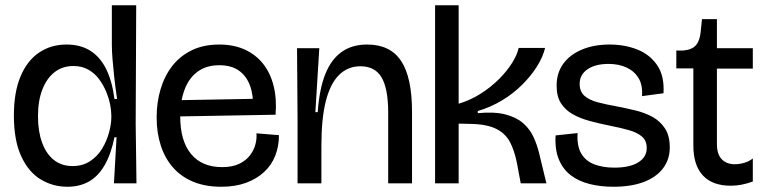

<svg xmlns="http://www.w3.org/2000/svg" viewBox="-20 -700 2920 733"><path d="M237 13Q182 13 135.5 -15Q89 -43 61 -103.5Q33 -164 33 -259Q33 -348 58.5 -408.5Q84 -469 129.5 -499.5Q175 -530 234 -530Q287 -530 324.5 -506.5Q362 -483 385 -437Q408 -391 417 -322H427Q420 -369 416 -406.5Q412 -444 409.5 -474.5Q407 -505 407 -530V-680H500L498 -227L501 0H415L425 -176H417Q404 -112 379.5 -69.5Q355 -27 319.5 -7Q284 13 237 13ZM257 -66Q296 -66 324.5 -85Q353 -104 370.5 -133.5Q388 -163 396.5 -195Q405 -227 405 -252V-260Q405 -277 400.5 -300.5Q396 -324 385.5 -349.5Q375 -375 358.5 -397.5Q342 -420 317.5 -434Q293 -448 260 -448Q219 -448 189 -425Q159 -402 142 -359Q125 -316 125 -256Q125 -199 140.5 -156Q156 -113 185.5 -89.5Q215 -66 257 -66Z M825 13Q764 13 718 -6Q672 -25 641 -60Q610 -95 594 -144Q578 -193 578 -252Q578 -309 593 -359.5Q608 -410 637.5 -448Q667 -486 712 -508Q757 -530 817 -530Q872 -530 914 -511Q956 -492 984 -457Q1012 -422 1024.5 -372.5Q1037 -323 1032 -262L634 -255V-317L965 -323L946 -287Q948 -336 934.5 -373Q921 -410 892 -430.5Q863 -451 817 -451Q768 -451 734.5 -426.5Q701 -402 684.5 -357.5Q668 -313 668 -256Q668 -162 709.5 -112Q751 -62 828 -62Q867 -62 893 -74.5Q919 -87 934 -106.5Q949 -126 955 -148.5Q961 -171 959 -191L1045 -184Q1045 -142 1031 -106Q1017 -70 988.5 -43.5Q960 -17 919 -2Q878 13 825 13Z M1116 0V-245L1114 -516H1199L1184 -272H1193Q1199 -359 1221.5 -416Q1244 -473 1284 -501.5Q1324 -530 1382 -530Q1470 -530 1511.5 -467Q1553 -404 1553 -273V0H1462V-270Q1462 -361 1437 -404Q1412 -447 1356 -447Q1308 -447 1274.5 -414Q1241 -381 1224 -314.5Q1207 -248 1207 -144V0Z M1641 0V-680H1731V-304Q1775 -317 1814.5 -342Q1854 -367 1885 -398Q1916 -429 1935.5 -460.5Q1955 -492 1960 -517H2061Q2053 -483 2030.5 -447Q2008 -411 1974 -377Q1940 -343 1897 -317Q1854 -291 1804 -276V-268Q1868 -274 1910 -263Q1952 -252 1977.5 -229.5Q2003 -207 2017 -176.5Q2031 -146 2039 -112L2066 0H1968L1953 -80Q1944 -125 1927 -157.5Q1910 -190 1874.5 -208Q1839 -226 1775 -227L1731 -228V0Z M2322 13Q2273 13 2231 2.5Q2189 -8 2159 -31Q2129 -54 2113.5 -91.5Q2098 -129 2101 -183L2185 -192Q2182 -143 2199 -114Q2216 -85 2249 -72.5Q2282 -60 2325 -60Q2384 -60 2416.5 -80Q2449 -100 2449 -135Q2449 -163 2431 -178.5Q2413 -194 2381.5 -203Q2350 -212 2309 -220Q2269 -228 2232 -238Q2195 -248 2166.5 -264Q2138 -280 2121.5 -306Q2105 -332 2105 -373Q2105 -421 2130 -456Q2155 -491 2201 -510.5Q2247 -530 2308 -530Q2365 -530 2413 -511Q2461 -492 2489 -451Q2517 -410 2513 -344L2431 -333Q2434 -376 2417.5 -402.5Q2401 -429 2371.5 -442.5Q2342 -456 2303 -456Q2253 -456 2223 -435.5Q2193 -415 2193 -380Q2193 -350 2211.5 -334Q2230 -318 2262 -309.5Q2294 -301 2334 -294Q2370 -287 2405.5 -278.5Q2441 -270 2470.5 -254Q2500 -238 2518.5 -210Q2537 -182 2537 -137Q2537 -91 2511 -57Q2485 -23 2437 -5Q2389 13 2322 13Z M2770 9Q2700 9 2663.5 -30Q2627 -69 2627 -145V-439H2562V-507H2588Q2622 -510 2637 -527.5Q2652 -545 2655 -579L2660 -627H2717V-516H2854V-438H2717V-150Q2717 -111 2735.5 -92Q2754 -73 2785 -73Q2803 -73 2821.5 -78.5Q2840 -84 2854 -95V-7Q2832 1 2811.5 5Q2791 9 2770 9Z"/></svg>

Font: Bricolage Grotesque 96pt
Style: Regular
Weight: 400
Version: Version 1.001;gftools[0.9.33.dev8+g029e19f]